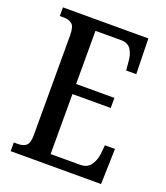

<svg xmlns="http://www.w3.org/2000/svg" viewBox="-132 -805 774 896"><g transform="rotate(20 254.5 -357.0)"><path d="M26 0V-43H47Q73 -43 87.5 -55.5Q102 -68 102 -107V-602Q102 -647 86 -659Q70 -671 47 -671H26V-714H450L454 -538H404L400 -581Q398 -615 383 -639Q368 -663 332 -663H206V-399H396V-349H206V-51H352Q388 -51 405 -75.5Q422 -100 426 -133L430 -176H480L475 0Z"/></g></svg>

Font: Noto Serif Myanmar ExtraCondensed Medium
Style: Regular
Weight: 500
Width: 2
Designer: Ben Mitchell and the Monotype Design Team
Foundry: Monotype Imaging Inc.
Version: Version 2.106; ttfautohint (v1.8.4.7-5d5b)